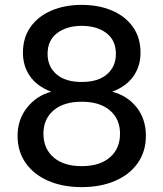

<svg xmlns="http://www.w3.org/2000/svg" viewBox="-20 -757 670 787"><path d="M315 10Q238 10 178.5 -15.5Q119 -41 85.5 -88.5Q52 -136 52 -200Q52 -267 91 -316Q130 -365 190 -381Q132 -403 103 -444.5Q74 -486 74 -541Q74 -603 105.5 -647Q137 -691 191.5 -714Q246 -737 315 -737Q384 -737 438.5 -714Q493 -691 524.5 -647Q556 -603 556 -541Q556 -486 527 -444.5Q498 -403 440 -381Q502 -365 540 -317Q578 -269 578 -200Q578 -136 544.5 -88.5Q511 -41 451.5 -15.5Q392 10 315 10ZM315 -76Q389 -76 430.5 -112Q472 -148 472 -209Q472 -269 430.5 -304.5Q389 -340 315 -340Q241 -340 199.5 -304.5Q158 -269 158 -209Q158 -148 199.5 -112Q241 -76 315 -76ZM315 -421Q382 -421 418.5 -452.5Q455 -484 455 -536Q455 -592 416 -621.5Q377 -651 315 -651Q254 -651 214.5 -621.5Q175 -592 175 -536Q175 -484 211.5 -452.5Q248 -421 315 -421Z"/></svg>

Font: BDO Grotesk
Style: Regular
Weight: 400
Designer: Deni Anggara
Foundry: Lokal Container
Version: Version 2.000